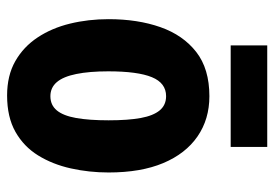

<svg xmlns="http://www.w3.org/2000/svg" viewBox="-136 -627 773 541"><g transform="rotate(90 250.5 -356.5)"><path d="M466 -276Q466 -221 454.5 -169.5Q443 -118 418 -77.5Q393 -37 351.5 -13.5Q310 10 249 10Q193 10 152.5 -13Q112 -36 85.5 -76Q59 -116 46.5 -167.5Q34 -219 34 -276Q34 -358 56.5 -422Q79 -486 126.5 -523Q174 -560 251 -560Q316 -560 364.5 -526.5Q413 -493 439.5 -430Q466 -367 466 -276ZM181 -275Q181 -222 188.5 -185Q196 -148 211.5 -130Q227 -112 251 -112Q276 -112 291 -130Q306 -148 312.5 -184.5Q319 -221 319 -276Q319 -331 312.5 -366.5Q306 -402 291 -420Q276 -438 251 -438Q214 -438 197.5 -398Q181 -358 181 -275ZM394 -723V-620H108V-723Z"/></g></svg>

Font: Noto Sans Khmer ExtraCondensed ExtraBold
Style: Regular
Weight: 800
Width: 2
Designer: Danh Hong and the Monotype Design Team
Foundry: Monotype Imaging Inc.
Version: Version 2.004